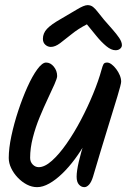

<svg xmlns="http://www.w3.org/2000/svg" viewBox="-20 -760 519 764"><path d="M393.9 -681.4Q411.2 -661.4 427.5 -643.1Q443.7 -624.8 454.4 -609Q465.1 -593.1 465.1 -580.3Q465.1 -572.3 458.1 -566.2Q451 -560.1 439.7 -560.1Q422.6 -560.1 402.8 -576.5Q383 -593 363.4 -617.1Q343.8 -641.2 325.8 -663.2Q290.8 -645.2 265 -624.1Q239.1 -603.1 219.2 -588.2Q199.3 -573.3 182.3 -573.3Q170.1 -573.3 160.4 -581.9Q150.7 -590.5 150.7 -605.3Q150.7 -627.8 167 -645.2Q183.4 -662.6 220.4 -683.6Q255.4 -703.6 284.9 -721.6Q314.4 -739.6 328.4 -739.6Q341.4 -739.6 350.7 -732Q360.1 -724.4 369.8 -711.4Q379.5 -698.4 393.9 -681.4ZM207.4 -457.4Q207.4 -448.7 196.8 -424.8Q186.1 -401 170.2 -367.1Q154.2 -333.3 137.7 -293.4Q121.2 -253.5 110.6 -211.9Q99.9 -170.4 99.9 -132Q99.9 -116 110.2 -105.4Q120.5 -94.8 134.2 -94.8Q157.8 -94.8 186.6 -120.4Q215.4 -146.1 245.1 -188.7Q274.9 -231.3 302.1 -283Q329.3 -334.7 350.7 -386.9Q372.2 -439.1 384.1 -482.8Q388.4 -498.8 392 -504.9Q395.6 -511.1 406.3 -511.1Q414.7 -511.1 424.3 -503.8Q434 -496.5 442.6 -485Q451.2 -473.6 456.7 -460.4Q462.1 -447.3 462.1 -434.9Q462.1 -425.8 447.2 -376.5Q432.3 -327.2 407.1 -245.8Q381.9 -164.4 350.3 -57.3Q343.9 -36.2 334.7 -25.7Q325.5 -15.3 315.6 -15.3Q303.5 -15.3 294.2 -25.5Q284.9 -35.7 284.9 -57Q284.9 -79.3 293.4 -116Q302 -152.7 315.3 -195.1Q328.7 -237.5 343.7 -273.9L357.3 -268.8Q343.1 -231.8 322.5 -195.5Q301.8 -159.1 277.8 -126.8Q253.7 -94.4 227.8 -69.4Q201.9 -44.3 176.1 -29.8Q150.4 -15.3 127.7 -15.3Q106.8 -15.3 87 -25.6Q67.1 -36 50.7 -53.2Q34.3 -70.3 24.6 -90.7Q14.8 -111 14.8 -131.4Q14.8 -169.7 25.3 -219Q35.8 -268.3 52.6 -319.2Q69.4 -370.1 89.1 -413.9Q108.8 -457.6 128.5 -484.4Q148.2 -511.1 163.3 -511.1Q181 -511.1 194.2 -494.7Q207.4 -478.3 207.4 -457.4Z"/></svg>

Font: Kalam Variable Light
Style: Regular
Weight: 300
Designer: Lipi Raval, Jonny Pinhorn
Foundry: Indian Type Foundry
Version: Version 3.000